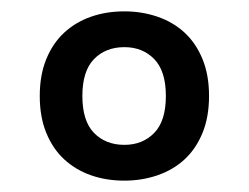

<svg xmlns="http://www.w3.org/2000/svg" viewBox="-20 -735 438 338"><path d="M50 -566Q50 -603 61.5 -631Q73 -659 93 -677.5Q113 -696 140 -705.5Q167 -715 199 -715Q230 -715 257.5 -705.5Q285 -696 305 -677.5Q325 -659 336.5 -631Q348 -603 348 -566Q348 -529 336.5 -501Q325 -473 305 -454.5Q285 -436 257.5 -426.5Q230 -417 199 -417Q167 -417 140 -426.5Q113 -436 93 -454.5Q73 -473 61.5 -501Q50 -529 50 -566ZM125 -566Q125 -522 145.5 -501Q166 -480 199 -480Q231 -480 251.5 -501Q272 -522 272 -566Q272 -610 251.5 -631Q231 -652 199 -652Q166 -652 145.5 -631Q125 -610 125 -566Z"/></svg>

Font: Orienta
Style: Regular
Weight: 400
Designer: Eduardo Rodriguez Tunni
Foundry: Eduardo Rodriguez Tunni
Version: Version 1.001